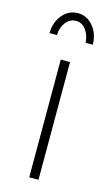

<svg xmlns="http://www.w3.org/2000/svg" viewBox="-115 -776 480 821"><g transform="rotate(15 125.0 -366.0)"><path d="M104 -521H145V0H104ZM28 -618Q29 -667 56.5 -699.5Q84 -732 125 -732Q164 -732 191.5 -699.5Q219 -667 220 -618H188Q186 -652 168.5 -675Q151 -698 125 -698Q98 -698 80 -675Q62 -652 61 -618Z"/></g></svg>

Font: Argentum Sans ExtraLight
Style: Regular
Weight: 275
Designer: Julieta Ulanovsky (Modified by Cristiano Sobral)
Foundry: Julieta Ulanovsky
Version: Version 1.000; ttfautohint (v1.5.65-e2d9)